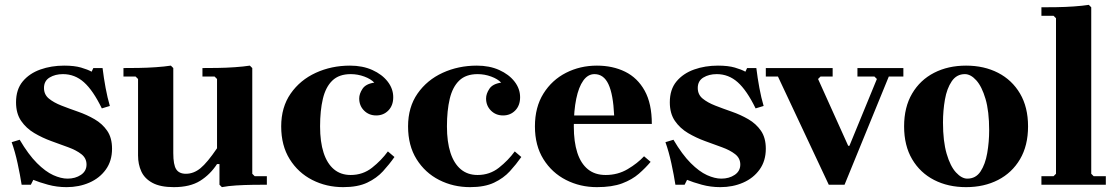

<svg xmlns="http://www.w3.org/2000/svg" viewBox="-20 -760 4595 790"><path d="M161 -398Q161 -371 181 -354.5Q201 -338 233 -325.5Q265 -313 301 -300.5Q337 -288 369 -269.5Q401 -251 421 -222Q441 -193 441 -148Q441 -98 415.5 -62.5Q390 -27 347.5 -8.5Q305 10 254 10Q214 10 177.5 0Q141 -10 117 -20L107 0H69Q63 -39 52.5 -87.5Q42 -136 28 -175L61 -185Q97 -124 132 -89Q167 -54 199 -39.5Q231 -25 258 -25Q290 -25 313 -40.5Q336 -56 336 -83Q336 -109 315 -125.5Q294 -142 261 -154Q228 -166 191 -179.5Q154 -193 121 -212.5Q88 -232 67 -262.5Q46 -293 46 -339Q46 -392 73.5 -425Q101 -458 146 -474Q191 -490 244 -490Q286 -490 313.5 -482Q341 -474 357 -465L364 -480H402Q407 -439 414.5 -398.5Q422 -358 432 -324L399 -314Q363 -388 325.5 -421.5Q288 -455 239 -455Q207 -455 184 -441Q161 -427 161 -398Z M1018 -45 1028 -35H1078V0Q1052 0 1018.5 0.5Q985 1 952 3Q919 5 893 10L883 0V-85H873Q845 -42 803.5 -16Q762 10 695 10Q640 10 607.5 -7.5Q575 -25 561.5 -54.5Q548 -84 548 -120V-435L538 -445H488V-480Q514 -480 550 -480.5Q586 -481 621.5 -483.5Q657 -486 683 -490L693 -480V-130Q693 -82 705 -63.5Q717 -45 745 -45Q777 -45 805 -68Q833 -91 873 -150V-435L863 -445H813V-480Q839 -480 875 -480.5Q911 -481 946.5 -483.5Q982 -486 1008 -490L1018 -480Z M1392 10Q1323 10 1265 -19.5Q1207 -49 1172 -105Q1137 -161 1137 -240Q1137 -319 1176 -375Q1215 -431 1279.5 -460.5Q1344 -490 1420 -490Q1472 -490 1512 -472Q1552 -454 1575 -424.5Q1598 -395 1598 -360Q1598 -326 1578 -305.5Q1558 -285 1528 -285Q1498 -285 1478 -305Q1458 -325 1458 -355Q1458 -374 1471.5 -394.5Q1485 -415 1520 -420Q1506 -435 1479 -445Q1452 -455 1423 -455Q1375 -455 1347.5 -428.5Q1320 -402 1308.5 -353.5Q1297 -305 1297 -240Q1297 -176 1311.5 -131.5Q1326 -87 1354 -63.5Q1382 -40 1423 -40Q1473 -40 1511 -70Q1549 -100 1576 -137L1603 -114Q1582 -84 1556 -55.5Q1530 -27 1491 -8.5Q1452 10 1392 10Z M1914 10Q1845 10 1787 -19.5Q1729 -49 1694 -105Q1659 -161 1659 -240Q1659 -319 1698 -375Q1737 -431 1801.5 -460.5Q1866 -490 1942 -490Q1994 -490 2034 -472Q2074 -454 2097 -424.5Q2120 -395 2120 -360Q2120 -326 2100 -305.5Q2080 -285 2050 -285Q2020 -285 2000 -305Q1980 -325 1980 -355Q1980 -374 1993.5 -394.5Q2007 -415 2042 -420Q2028 -435 2001 -445Q1974 -455 1945 -455Q1897 -455 1869.5 -428.5Q1842 -402 1830.5 -353.5Q1819 -305 1819 -240Q1819 -176 1833.5 -131.5Q1848 -87 1876 -63.5Q1904 -40 1945 -40Q1995 -40 2033 -70Q2071 -100 2098 -137L2125 -114Q2104 -84 2078 -55.5Q2052 -27 2013 -8.5Q1974 10 1914 10Z M2472 -40Q2522 -40 2562.5 -64Q2603 -88 2630 -117L2657 -94Q2636 -69 2608.5 -45Q2581 -21 2540 -5.5Q2499 10 2436 10Q2367 10 2309 -19.5Q2251 -49 2216 -105Q2181 -161 2181 -240Q2181 -319 2216 -375Q2251 -431 2309 -460.5Q2367 -490 2436 -490Q2501 -490 2552 -465Q2603 -440 2632.5 -387Q2662 -334 2662 -250H2306V-285H2507Q2503 -372 2483.5 -413.5Q2464 -455 2426 -455Q2399 -455 2380 -428.5Q2361 -402 2351 -353.5Q2341 -305 2341 -240Q2341 -176 2355.5 -131.5Q2370 -87 2399 -63.5Q2428 -40 2472 -40Z M2851 -398Q2851 -371 2871 -354.5Q2891 -338 2923 -325.5Q2955 -313 2991 -300.5Q3027 -288 3059 -269.5Q3091 -251 3111 -222Q3131 -193 3131 -148Q3131 -98 3105.5 -62.5Q3080 -27 3037.5 -8.5Q2995 10 2944 10Q2904 10 2867.5 0Q2831 -10 2807 -20L2797 0H2759Q2753 -39 2742.5 -87.5Q2732 -136 2718 -175L2751 -185Q2787 -124 2822 -89Q2857 -54 2889 -39.5Q2921 -25 2948 -25Q2980 -25 3003 -40.5Q3026 -56 3026 -83Q3026 -109 3005 -125.5Q2984 -142 2951 -154Q2918 -166 2881 -179.5Q2844 -193 2811 -212.5Q2778 -232 2757 -262.5Q2736 -293 2736 -339Q2736 -392 2763.5 -425Q2791 -458 2836 -474Q2881 -490 2934 -490Q2976 -490 3003.5 -482Q3031 -474 3047 -465L3054 -480H3092Q3097 -439 3104.5 -398.5Q3112 -358 3122 -324L3089 -314Q3053 -388 3015.5 -421.5Q2978 -455 2929 -455Q2897 -455 2874 -441Q2851 -427 2851 -398Z M3508 -480H3697V-445H3637L3455 0H3390L3181 -445H3131V-480H3406V-445H3356L3346 -435L3470 -160H3475L3588 -435L3578 -445H3508Z M3955 -490Q4029 -490 4086.5 -460.5Q4144 -431 4177 -375Q4210 -319 4210 -240Q4210 -161 4177 -105Q4144 -49 4086.5 -19.5Q4029 10 3955 10Q3881 10 3823.5 -19.5Q3766 -49 3733 -105Q3700 -161 3700 -240Q3700 -319 3733 -375Q3766 -431 3823.5 -460.5Q3881 -490 3955 -490ZM3960 -25Q3995 -25 4014.5 -54.5Q4034 -84 4042 -130Q4050 -176 4050 -224Q4050 -302 4035 -353Q4020 -404 3997 -429.5Q3974 -455 3950 -455Q3916 -455 3896 -425.5Q3876 -396 3868 -350.5Q3860 -305 3860 -256Q3860 -179 3875 -127.5Q3890 -76 3913.5 -50.5Q3937 -25 3960 -25Z M4265 0V-35H4315L4325 -45V-685L4315 -695H4265V-730Q4291 -730 4327 -730.5Q4363 -731 4398.5 -733.5Q4434 -736 4460 -740L4470 -730V-45L4480 -35H4530V0Z"/></svg>

Font: Brygada 1918
Style: Bold
Weight: 700
Designer: Mateusz Machalski | Borys Kosmynka | Przemek Hoffer
Foundry: NIEPODLEGLA 2018
Version: Version 3.006